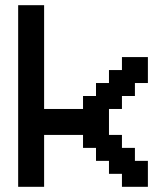

<svg xmlns="http://www.w3.org/2000/svg" viewBox="-20 -720 640 740"><path d="M50 0H150V-200H300V-150H350V-100H400V-50H450V0H550V-100H500V-150H450V-200H400V-300H450V-350H500V-400H550V-500H450V-450H400V-400H350V-350H300V-300H150V-700H50Z"/></svg>

Font: Matrix Sans Video
Style: Regular
Weight: 400
Designer: Brad Neil
Version: Version 1.100